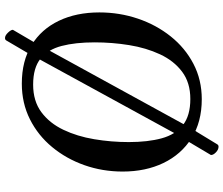

<svg xmlns="http://www.w3.org/2000/svg" viewBox="-83 -732 896 770"><g transform="rotate(-90 365.0 -347.0)"><path d="M352.1 14.2Q260.7 14.2 195.8 -26.9Q130.9 -67.9 96.4 -139.4Q62 -210.9 62 -303.2Q62 -383.8 87.6 -456.5Q113.3 -529.3 160.2 -585.9Q207 -642.6 271.7 -675Q336.4 -707.5 414.6 -707.5Q505.9 -707.5 569.6 -668.2Q633.3 -628.9 666.7 -558.8Q700.2 -488.8 700.2 -396.5Q700.2 -315.9 675.3 -242.2Q650.4 -168.5 604.2 -110.6Q558.1 -52.7 494.1 -19.3Q430.2 14.2 352.1 14.2ZM353 -31.7Q418.5 -31.7 462.4 -64.7Q506.3 -97.7 532.2 -153.3Q558.1 -209 569.1 -277.1Q580.1 -345.2 580.1 -415.5Q580.1 -492.7 565.7 -547.9Q551.3 -603 514.6 -632.6Q478 -662.1 410.6 -662.1Q344.7 -662.1 300.3 -629.2Q255.9 -596.2 229.5 -540.8Q203.1 -485.4 191.7 -417.2Q180.2 -349.1 180.2 -278.3Q180.2 -202.1 195.3 -146.7Q210.4 -91.3 248.3 -61.5Q286.1 -31.7 353 -31.7ZM630.4 -743.2 572.3 -644 560.5 -621.1 231.9 -22 219.7 -3.4 170.4 77.6Q167.5 81.5 162.1 81.5Q149.9 81.5 138.9 70.8Q127.9 60.1 128.4 50.8L179.7 -35.6L189.5 -46.9L518.1 -647.5L530.3 -671.9L587.9 -770Q590.8 -774.9 597.7 -774.9Q607.9 -774.9 619.4 -762.7Q630.9 -750.5 630.4 -743.2Z"/></g></svg>

Font: Gelasio
Style: Italic
Weight: 400
Italic angle: -8.5°
Designer: Eben Sorkin
Foundry: Eben Sorkin
Version: Version 1.008